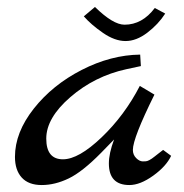

<svg xmlns="http://www.w3.org/2000/svg" viewBox="-20 -532 529 552"><path d="M449 -101 472 -84Q458 -54 420.5 -27Q383 0 352 0Q293 0 293 -62Q293 -91 308 -131L271 -93Q217 -38 177.5 -19Q138 0 100 0Q62 0 42.5 -21.5Q23 -43 23 -81Q23 -151 77 -219.5Q131 -288 215 -331Q299 -374 383 -375L385 -342L343 -333Q252 -313 182.5 -253Q113 -193 113 -133.5Q113 -74 161 -74Q206 -74 272 -137Q338 -200 382 -285L424 -260Q362 -135 362 -101Q362 -87 371.5 -77.5Q381 -68 390.5 -68Q400 -68 403 -69Q406 -70 409 -71.5Q412 -73 416.5 -76Q421 -79 424.5 -82Q428 -85 436 -91Q444 -97 449 -101ZM425 -509 455 -493Q435 -462 403.5 -438Q372 -414 341 -414Q310 -414 276 -437.5Q242 -461 221 -485L253 -512Q305 -461 338 -461Q389 -461 425 -509Z"/></svg>

Font: Marck Script
Style: Regular
Weight: 400
Designer: Denis Masharov, Marck Fogel
Foundry: Denis Masharov
Version: Version 1.002